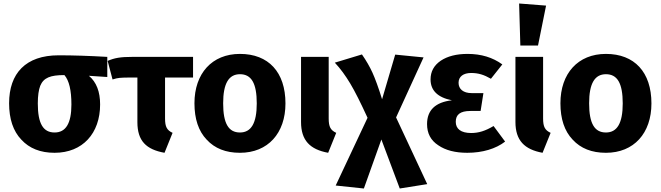

<svg xmlns="http://www.w3.org/2000/svg" viewBox="-20 -856 3774 1097"><path d="M593 -531C490 -537 397 -540 315 -540C127 -540 32 -437 32 -266C32 -177 55 -107 102 -58C148 -8 211 17 292 17C452 17 552 -94 552 -259C552 -332 531 -387 488 -423L593 -416ZM292 -99C227 -99 196 -149 196 -265C196 -309 201 -343 210 -366C229 -412 268 -427 347 -427H348C375 -396 388 -340 388 -259C388 -151 356 -99 292 -99Z M1083 -413V-531H736C668 -531 634 -525 595 -508L623 -402C638 -407 652 -410 663 -411C674 -412 692 -413 717 -413H765V-158C765 -51 815 -2 920 17L966 -97C934 -112 923 -131 923 -179V-413Z M1351 -548C1191 -548 1091 -436 1091 -266C1091 -177 1114 -107 1161 -58C1207 -8 1270 17 1351 17C1511 17 1611 -95 1611 -265C1611 -444 1514 -548 1351 -548ZM1351 -432C1416 -432 1447 -381 1447 -265C1447 -152 1415 -99 1351 -99C1286 -99 1255 -150 1255 -266C1255 -379 1287 -432 1351 -432Z M1858 -531H1700V-159C1700 -54 1751 -2 1855 17L1901 -97C1869 -112 1858 -131 1858 -179Z M2243 -185 2400 -528 2238 -544 2163 -289C2142 -357 2123 -408 2108 -441C2093 -474 2073 -509 2048 -545L1893 -498C1925 -464 1954 -424 1981 -379C2008 -334 2041 -268 2080 -183L1898 204L2059 221L2159 -59L2264 221L2421 196Z M2652 -548C2588 -548 2537 -535 2498 -509C2459 -482 2440 -447 2440 -402C2440 -339 2481 -299 2562 -283C2467 -272 2420 -226 2420 -147C2420 -94 2441 -54 2484 -26C2526 3 2581 17 2650 17C2737 17 2813 -6 2866 -47L2800 -136C2753 -108 2715 -96 2672 -96C2613 -96 2584 -120 2584 -160C2584 -201 2609 -222 2668 -222H2726L2742 -324H2675C2627 -324 2600 -347 2600 -383C2600 -419 2628 -439 2672 -439C2713 -439 2745 -429 2785 -406L2850 -488C2795 -528 2729 -548 2652 -548Z M2953 -596H3054L3100 -824L2946 -836ZM3083 -531H2925V-159C2925 -54 2976 -2 3080 17L3126 -97C3094 -112 3083 -131 3083 -179Z M3442 -548C3282 -548 3182 -436 3182 -266C3182 -177 3205 -107 3252 -58C3298 -8 3361 17 3442 17C3602 17 3702 -95 3702 -265C3702 -444 3605 -548 3442 -548ZM3442 -432C3507 -432 3538 -381 3538 -265C3538 -152 3506 -99 3442 -99C3377 -99 3346 -150 3346 -266C3346 -379 3378 -432 3442 -432Z"/></svg>

Font: Fira Sans
Style: Bold
Weight: 700
Designer: Carrois Corporate & Edenspiekermann AG
Foundry: Carrois Corporate GbR & Edenspiekermann AG
Version: Version 4.203